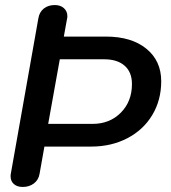

<svg xmlns="http://www.w3.org/2000/svg" viewBox="-20 -731 678 761"><path d="M22 -32Q22 -39 23 -43L132 -658Q136 -683 153.5 -697Q171 -711 197 -711Q220 -711 233.5 -698.5Q247 -686 247 -667Q247 -661 246 -658L233 -586H400Q501 -586 560 -538Q619 -490 619 -409Q619 -334 583.5 -275Q548 -216 484.5 -183Q421 -150 341 -150H156L137 -43Q133 -18 114.5 -4Q96 10 70 10Q48 10 35 -1.5Q22 -13 22 -32ZM347 -240Q415 -240 459 -284.5Q503 -329 503 -398Q503 -445 474 -470.5Q445 -496 393 -496H217L171 -240Z"/></svg>

Font: Kodchasan SemiBold
Style: Italic
Weight: 600
Italic angle: -10°
Version: Version 1.000; ttfautohint (v1.6)